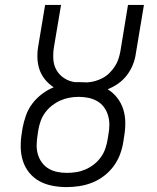

<svg xmlns="http://www.w3.org/2000/svg" viewBox="-20 -755 640 783"><path d="M251 8Q222 8 193.5 2.5Q165 -3 141 -16Q117 -29 99.5 -50.5Q82 -72 73.5 -98.5Q65 -125 64.5 -154.5Q64 -184 69 -213L72 -233Q77 -259 86 -284.5Q95 -310 111.5 -332Q128 -354 151 -371.5Q174 -389 199 -399Q179 -412 163.5 -431Q148 -450 140.5 -473Q133 -496 132.5 -521.5Q132 -547 137 -573L164 -735H229L200 -563Q196 -538 197.5 -513.5Q199 -489 210.5 -469Q222 -449 242 -436Q262 -423 286 -420Q286 -420 286 -420Q286 -420 286 -420Q290 -420 295 -420Q300 -420 304 -420Q312 -420 320 -419.5Q328 -419 335 -419Q352 -420 368 -424.5Q384 -429 399 -437Q414 -445 426.5 -457.5Q439 -470 448.5 -484.5Q458 -499 463 -514.5Q468 -530 471 -546L502 -735H567L534 -537Q531 -514 522 -491.5Q513 -469 498 -449Q483 -429 462.5 -414.5Q442 -400 419 -391Q442 -377 458.5 -355.5Q475 -334 483 -308Q491 -282 491 -253.5Q491 -225 486 -197L483 -177Q479 -151 469.5 -125.5Q460 -100 443.5 -77.5Q427 -55 404 -37.5Q381 -20 355.5 -10Q330 0 303.5 4Q277 8 251 8ZM252 -50Q272 -50 291 -53Q310 -56 328.5 -64Q347 -72 363 -84.5Q379 -97 391 -113.5Q403 -130 409.5 -149Q416 -168 419 -187L422 -206Q426 -226 426 -246Q426 -266 420.5 -284.5Q415 -303 404 -318Q393 -333 376.5 -342.5Q360 -352 340.5 -356Q321 -360 301 -360Q282 -360 263 -356.5Q244 -353 226 -345Q208 -337 192 -324.5Q176 -312 164 -295.5Q152 -279 145.5 -260.5Q139 -242 136 -223L133 -203Q130 -184 129.5 -164Q129 -144 134.5 -125.5Q140 -107 151 -92Q162 -77 178 -67.5Q194 -58 213 -54Q232 -50 252 -50Z"/></svg>

Font: Iosevka Curly Slab LtEx
Style: Italic
Weight: 300
Width: 7
Italic angle: -9°
Monospace: yes
Designer: Belleve Invis
Foundry: Belleve Invis
Version: Version 11.1.0; ttfautohint (v1.8.3)